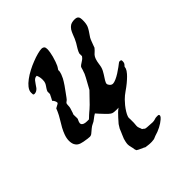

<svg xmlns="http://www.w3.org/2000/svg" viewBox="-176 -499 810 810"><g transform="rotate(-45 229.0 -94.5)"><path d="M14.2 -41.5Q14.2 -56.2 20.5 -73.2Q24.4 -84.5 33.2 -101.1Q39.6 -112.8 49.3 -128.4Q56.2 -140.1 60.1 -147Q63 -152.3 64.9 -156.7Q66.4 -159.7 67.9 -163.1Q69.8 -168 71.3 -171.4Q73.2 -174.8 73.2 -175.8L90.3 -185.1Q90.8 -185.5 91.3 -186Q92.3 -186.5 92.8 -187.5L93.8 -189.5Q93.8 -194.8 90.8 -200.7Q87.9 -206.5 83.5 -210.4Q84.5 -212.4 86.9 -217.3Q88.4 -219.7 88.9 -220.7Q92.8 -228 94.7 -232.4Q96.2 -235.8 97.2 -237.3V-252Q99.1 -258.3 104.5 -266.1Q106.4 -268.6 107.9 -271Q113.3 -278.8 115.2 -283.7Q118.2 -290 118.2 -302.2Q118.2 -308.1 117.7 -312Q116.7 -320.8 112.3 -331.1H109.9Q101.1 -331.1 93.3 -322.3Q89.4 -317.9 84 -309.6Q78.1 -300.3 74.2 -295.4Q64 -283.7 51.8 -283.7Q49.3 -283.7 48.3 -284.2Q46.9 -284.7 45.4 -287.1L44.9 -298.3Q44.9 -310.1 55.2 -323.2Q63.5 -334 78.6 -345.2Q93.3 -356.4 113.3 -366.7Q129.9 -375.5 147.9 -382.3Q166 -389.6 181.6 -393.6Q198.2 -397.9 206.5 -397.9Q215.3 -397.9 220.2 -392.6Q223.6 -388.2 223.6 -378.9Q223.6 -372.1 221.7 -360.4Q219.7 -350.6 217.3 -340.3Q213.9 -328.1 210 -316.9Q206.1 -306.6 203.1 -299.8Q201.7 -296.4 199.7 -293.9Q199.2 -293 198.2 -291.5Q195.8 -288.6 194.8 -286.6Q193.4 -284.7 193.4 -283.7V-276.4Q190.9 -262.2 182.1 -245.1Q176.3 -234.4 166 -219.2Q157.7 -207 149.9 -196.8Q138.2 -181.6 135.3 -176.8Q129.9 -168.5 123 -164.6Q119.6 -162.1 118.7 -159.7Q118.2 -158.2 117.7 -153.8Q117.7 -150.9 117.2 -146.5Q116.7 -142.6 116.7 -140.1Q116.2 -136.2 115.7 -134.8Q115.2 -133.8 114.3 -130.4Q112.8 -125 109.9 -116.7Q109.4 -115.2 109.4 -114.7Q106.4 -106.9 106 -106.4Q105.5 -105.5 106 -98.6Q106.4 -93.3 106.4 -85.4Q106.4 -85.4 106.4 -85.4Q106.4 -81.1 106 -80.1Q105.5 -79.6 104 -76.2Q99.6 -67.4 99.1 -61.5Q98.6 -52.2 109.9 -47.9Q116.7 -45.4 126.5 -45.4H137.7Q139.2 -46.9 142.6 -49.8Q147 -53.7 151.4 -58.1Q155.8 -62 160.2 -65.9Q164.1 -69.3 168.9 -73.2Q182.6 -85 199.2 -103Q210 -114.7 227.1 -131.8Q235.4 -147.5 242.2 -159.2Q254.9 -181.6 260.7 -194.3Q263.2 -199.7 264.6 -205.6Q265.6 -208 266.6 -210.9Q268.6 -216.8 269.5 -221.2Q270.5 -224.6 271 -225.1Q271.5 -227.1 277.8 -231.9Q279.3 -232.9 280.8 -233.9Q288.6 -239.7 293.9 -242.7Q296.9 -244.6 298.3 -246.1Q300.3 -247.6 303.2 -251.5Q305.7 -254.4 305.7 -254.9V-271Q308.1 -278.8 314 -289.1Q316.4 -293 319.3 -297.9Q324.7 -306.2 327.6 -311.5Q332 -319.3 335.9 -328.1Q339.8 -336.9 342.3 -344.2Q347.7 -358.4 353 -366.7Q359.4 -376 367.2 -380.9Q377.4 -386.7 392.1 -386.7Q401.4 -386.7 406.2 -384.3Q410.6 -381.8 413.1 -377Q415 -372.6 415.5 -363.8Q415.5 -360.4 415.5 -356.9Q415.5 -339.8 410.6 -326.7Q407.7 -319.8 401.9 -310.5Q397 -302.2 392.1 -295.9Q384.8 -286.1 381.8 -278.8Q379.9 -274.4 377.9 -269Q376.5 -264.2 373.5 -257.3Q372.1 -252.9 370.6 -249.5Q368.7 -243.7 368.2 -242.7Q367.7 -241.7 364.3 -238.3Q361.8 -235.8 359.9 -233.4Q355.5 -229 350.6 -224.6Q349.1 -223.6 347.2 -221.2Q336.9 -209.5 333 -180.7Q332.5 -176.8 332 -173.8Q329.6 -156.7 319.8 -141.6Q318.8 -139.6 316.4 -135.7Q306.6 -120.6 302.7 -114.3Q296.4 -103.5 296.4 -99.1Q296.4 -94.7 300.8 -88.9Q307.1 -80.1 316.4 -80.1Q323.2 -80.1 335.4 -85.4Q345.7 -89.8 358.9 -98.1Q368.2 -104 381.8 -113.8Q389.2 -119.1 394.5 -123.5Q398.9 -127 401.4 -127.4Q402.3 -127.4 403.8 -127.4Q410.6 -127.4 411.6 -123.5Q412.1 -121.6 412.1 -117.7Q412.1 -114.7 411.6 -113.3Q411.6 -112.8 411.1 -111.3Q411.1 -110.4 411.1 -109.9Q411.1 -108.4 408.7 -105.5Q408.2 -104.5 407.7 -103.5Q404.8 -100.1 402.8 -98.1Q401.4 -96.7 401.4 -96.2L399.4 -86.9Q396.5 -78.6 386.7 -67.4Q379.9 -59.6 370.1 -50.8Q358.9 -40.5 345.2 -30.3Q335 -22.9 331.5 -20.5Q315.9 -9.8 304.2 2Q296.4 9.8 288.1 20Q278.8 31.7 272.5 42Q265.6 53.2 263.2 60.5Q261.2 65.9 261.2 70.3L261.7 75.2V98.6L260.3 115.7Q260.3 119.6 260.7 123Q261.7 127.4 263.7 131.8Q266.1 136.2 267.1 141.6L273.4 146Q275.9 149.4 280.3 150.4Q282.7 150.9 288.1 151.4L319.3 153.3Q328.1 153.3 334.5 150.9Q340.3 148.4 347.7 148.4H354.5Q361.3 148.4 361.3 154.3Q361.3 155.8 360.8 157.2Q359.4 161.6 351.6 168.5Q339.4 179.2 322.3 188Q305.2 196.8 287.1 201.7L272.9 207.5Q267.6 208.5 258.8 209Q253.9 209 251 209Q243.7 209 233.9 207.5Q228.5 207 223.1 206.1L217.3 202.6Q210.9 200.7 204.1 196.8Q200.2 194.8 194.8 192.4L187.5 188L184.6 179.7Q184.6 173.8 182.1 165.5Q181.6 163.6 181.2 161.1Q178.7 152.3 178.7 145Q178.7 139.2 180.7 129.9Q182.1 123 184.1 116.7Q186.5 109.4 191.4 99.1Q193.8 93.8 196.3 87.9L202.1 73.7L212.4 57.1L230.5 36.6Q246.1 18.6 261.2 7.8Q258.3 8.3 252.4 8.3Q252.4 8.3 252.4 8.3Q243.7 8.3 238.8 7.8Q230.5 7.3 225.6 5.4Q220.7 3.4 212.9 -3.4Q207.5 -8.3 199.2 -17.1Q192.4 -23.9 185.5 -31.7Q177.7 -40 173.3 -45.4Q163.6 -40 154.8 -32.7Q144.5 -23.9 134.3 -20Q127.4 -17.1 118.7 -9.8Q115.7 -7.3 112.3 -4.4Q105 2.4 100.6 5.4Q94.7 9.3 89.4 9.3L76.7 8.3Q62.5 6.3 55.2 4.9Q39.6 2 31.2 -3.4Q23.4 -8.3 19 -17.1Q14.2 -27.3 14.2 -41.5Z"/></g></svg>

Font: IM FELL English
Style: Italic
Weight: 400
Italic angle: -18°
Designer: Igino Marini
Foundry: Igino Marini
Version: 3.00